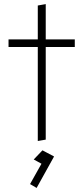

<svg xmlns="http://www.w3.org/2000/svg" viewBox="-20 -696 403 945"><path d="M348.1 -502H205.1V-675.8L166 -668.9V-502H22V-464.8H166V-2L205.1 -8.8V-464.8H348.1ZM189 43.9 146 88.9 184.1 109.9 127.9 210 160.2 229 246.1 74.2Z"/></svg>

Font: Comic Neue Angular Light
Style: Regular
Weight: 300
Designer: Craig Rozynski
Foundry: Craig Rozynski
Version: Version 2.003